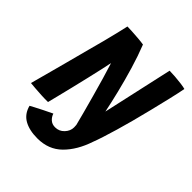

<svg xmlns="http://www.w3.org/2000/svg" viewBox="-224 -777 1116 1116"><g transform="rotate(45 334.0 -219.0)"><path d="M161.5 3Q135.5 3.5 106.5 2Q77.5 0.5 52.5 -1.5Q27.5 -3.5 13.5 -5Q15.5 -13 25.8 -50.8Q36 -88.5 51 -144.2Q66 -200 82.5 -262.2Q99 -324.5 114 -381.5Q127.5 -430 139.8 -478Q152 -526 162 -566.8Q172 -607.5 177.5 -634Q190 -634 216 -632.5Q242 -631 269.8 -628.8Q297.5 -626.5 315.5 -623.5Q342 -556.5 365 -479.2Q388 -402 406.2 -327.5Q424.5 -253 436.5 -193.5L532.5 -625.5Q550.5 -625.5 578.2 -623.5Q606 -621.5 631.5 -618Q657 -614.5 668.5 -611Q661 -571.5 647 -511.8Q633 -452 616.8 -386.8Q600.5 -321.5 586 -266.5Q572.5 -216 558.2 -167Q544 -118 531.2 -79Q518.5 -40 510 -18.5Q477.5 79 418.2 137.8Q359 196.5 267.5 196.5Q200.5 196.5 157.8 172.2Q115 148 101 94.5Q105 92 126.2 80.8Q147.5 69.5 176.2 55.2Q205 41 231 28.5Q237.5 49 253.5 63.5Q269.5 78 294.5 78Q327.5 78 350.2 53.8Q373 29.5 373 0Q373 -9 372 -19.5Q365 -47.5 351.8 -97.2Q338.5 -147 322.2 -205.8Q306 -264.5 289.8 -320.2Q273.5 -376 260.5 -416.5Q257.5 -399.5 248.2 -358Q239 -316.5 226.5 -263.2Q214 -210 201 -156.2Q188 -102.5 177.2 -59.5Q166.5 -16.5 161.5 3Z"/></g></svg>

Font: Grandstander SemiBold
Style: Italic
Weight: 600
Italic angle: -15°
Designer: Tyler Finck
Foundry: Etcetera Type Co
Version: Version 1.200; ttfautohint (v1.8.3)